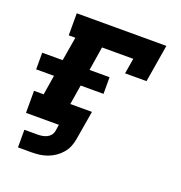

<svg xmlns="http://www.w3.org/2000/svg" viewBox="-125 -628 849 900"><g transform="rotate(20 300.0 -177.5)"><path d="M62 165V77H129Q140 77 151.5 75Q163 73 173.5 68Q184 63 191.5 53.5Q199 44 201 32L206 0H42V-110H90L106 -208H17V-291H119L139 -410H106V-520H553L522 -333H415L428 -410H272L253 -291H353V-208H239L223 -110H331L307 32Q304 52 296.5 71Q289 90 275.5 106Q262 122 244.5 134Q227 146 207.5 153Q188 160 168.5 162.5Q149 165 129 165Z"/></g></svg>

Font: Iosevka Etoile XBdObl
Style: Regular
Weight: 800
Italic angle: -9°
Designer: Belleve Invis
Foundry: Belleve Invis
Version: Version 15.5.2; ttfautohint (v1.8.4)